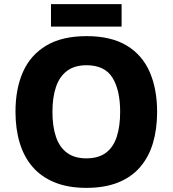

<svg xmlns="http://www.w3.org/2000/svg" viewBox="-20 -900 836 930"><path d="M741 -358Q741 -275 721 -207.5Q701 -140 659 -91Q617 -42 552 -16Q487 10 398 10Q310 10 245 -16.5Q180 -43 138 -91.5Q96 -140 75.5 -208Q55 -276 55 -359Q55 -470 91.5 -552Q128 -634 204.5 -679.5Q281 -725 399 -725Q518 -725 593.5 -679.5Q669 -634 705 -551.5Q741 -469 741 -358ZM234 -358Q234 -288 251 -237.5Q268 -187 304.5 -160Q341 -133 398 -133Q457 -133 493 -160Q529 -187 545.5 -237.5Q562 -288 562 -358Q562 -464 524.5 -524Q487 -584 399 -584Q341 -584 304.5 -556.5Q268 -529 251 -478.5Q234 -428 234 -358ZM569 -880V-771H227V-880Z"/></svg>

Font: Noto Sans Thai ExtraBold
Style: Regular
Weight: 800
Version: Version 2.001